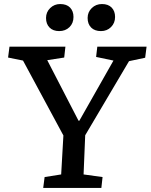

<svg xmlns="http://www.w3.org/2000/svg" viewBox="-20 -931 746 951"><path d="M369 -333H373L542 -631L456 -649L462 -700H706L699 -645L619 -628L402 -261L394 -67L488 -54L482 0H194L201 -54L283 -67L294 -260L94 -631L20 -646L27 -700H304L298 -646L214 -633ZM414 -842Q414 -871 434.5 -891Q455 -911 485 -911Q516 -911 533 -893.5Q550 -876 550 -847Q550 -817 530 -797Q510 -777 480 -777Q449 -777 431.5 -794.5Q414 -812 414 -842ZM208 -842Q208 -871 228.5 -891Q249 -911 278 -911Q310 -911 327 -893.5Q344 -876 344 -847Q344 -816 324 -796.5Q304 -777 273 -777Q243 -777 225.5 -794.5Q208 -812 208 -842Z"/></svg>

Font: Literata 12pt Medium
Style: Italic
Weight: 500
Italic angle: -2°
Designer: Latin by Veronika Burian and Jose Scaglione. Greek by Irene Vlachou. Cyrillic by Vera Evstafieva
Foundry: TypeTogether
Version: Version 3.002